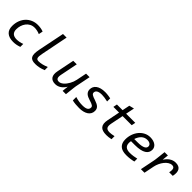

<svg xmlns="http://www.w3.org/2000/svg" viewBox="288 -1977 3272 3272"><g transform="rotate(45 1924.5 -340.5)"><path d="M419.9 -20Q378.9 -5.9 343.8 0.5Q308.6 6.8 272 6.8Q174.3 6.8 121.6 -38.3Q68.8 -83.5 68.8 -173.8Q68.8 -248 92.3 -307.9Q115.7 -367.7 156.2 -409.7Q196.8 -451.7 251 -474.4Q305.2 -497.1 366.2 -497.1Q401.4 -497.1 436.8 -491.7Q472.2 -486.3 503.9 -474.1L488.8 -397Q461.9 -409.7 427.7 -417.2Q393.6 -424.8 361.8 -424.8Q312.5 -424.8 274.7 -404.3Q236.8 -383.8 210.9 -349.9Q185.1 -315.9 171.6 -272.7Q158.2 -229.5 158.2 -184.1Q158.2 -124.5 190.4 -94.7Q222.7 -64.9 285.2 -64.9Q317.4 -64.9 352.8 -71.8Q388.2 -78.6 419.9 -91.8Z M993.7 -33.2Q946.8 -14.2 900.1 -3.7Q853.5 6.8 804.7 6.8Q758.8 6.8 729.5 -4.4Q700.2 -15.6 685.5 -41.3Q670.9 -66.9 670.4 -108.4Q669.9 -149.9 681.6 -210L778.8 -689.9H865.7L770 -210Q761.2 -166.5 759 -138.7Q756.8 -110.8 762.2 -94.7Q767.6 -78.6 780.5 -72.3Q793.5 -65.9 814.9 -65.9Q851.1 -65.9 895.3 -76.2Q939.5 -86.4 993.7 -108.9Z M1566.4 -225.1Q1564.5 -215.8 1562.3 -200.7Q1560.1 -185.5 1557.1 -159.9Q1554.2 -134.3 1549.8 -95.5Q1545.4 -56.6 1539.6 0H1459.5L1471.7 -112.8Q1438 -54.2 1390.4 -22.7Q1342.8 8.8 1286.6 8.8Q1209 8.8 1176.5 -38.1Q1144 -85 1162.6 -175.8L1225.6 -490.2H1310.5L1247.6 -176.8Q1235.4 -117.7 1249.3 -90.8Q1263.2 -64 1302.7 -64Q1323.7 -64 1344.5 -73.7Q1365.2 -83.5 1385 -100.8Q1404.8 -118.2 1422.6 -141.4Q1440.4 -164.6 1455.3 -191.4Q1470.2 -218.3 1481 -247.3Q1491.7 -276.4 1497.6 -305.2L1534.7 -490.2H1619.6Z M2123.5 -408.2Q2079.1 -418.5 2043.9 -423.3Q2008.8 -428.2 1981.4 -428.2Q1947.8 -428.2 1923.6 -422.9Q1899.4 -417.5 1883.8 -407.7Q1868.2 -397.9 1860.8 -384Q1853.5 -370.1 1853.5 -353Q1853.5 -340.8 1859.1 -331.3Q1864.7 -321.8 1877 -313.2Q1889.2 -304.7 1909.4 -296.4Q1929.7 -288.1 1959.5 -278.8Q1995.1 -267.1 2020.3 -254.6Q2045.4 -242.2 2061.5 -226.6Q2077.6 -210.9 2085 -191.9Q2092.3 -172.9 2092.3 -147.9Q2092.3 -109.9 2075.7 -80.6Q2059.1 -51.3 2029.3 -31.5Q1999.5 -11.7 1957.8 -1.5Q1916 8.8 1866.2 8.8Q1819.3 8.8 1777.1 4.9Q1734.9 1 1698.2 -7.8V-90.8Q1742.2 -76.7 1785.6 -69.8Q1829.1 -63 1871.6 -63Q1940.9 -63 1972.7 -82.5Q2004.4 -102.1 2004.4 -143.1Q2004.4 -153.8 1999.5 -162.8Q1994.6 -171.9 1982.9 -179.9Q1971.2 -188 1950.7 -196.3Q1930.2 -204.6 1898.4 -213.9Q1869.1 -222.7 1845 -233.6Q1820.8 -244.6 1803.2 -260Q1785.6 -275.4 1776.1 -296.1Q1766.6 -316.9 1766.6 -344.2Q1766.6 -377 1779.8 -405Q1793 -433.1 1820.6 -454.1Q1848.1 -475.1 1890.1 -487.1Q1932.1 -499 1989.3 -499Q2002.9 -499 2019.3 -498Q2035.6 -497.1 2053.2 -494.9Q2070.8 -492.7 2088.6 -489.7Q2106.4 -486.8 2123.5 -482.9Z M2631.3 -6.8Q2600.6 0.5 2570.6 3.7Q2540.5 6.8 2517.1 6.8Q2467.3 6.8 2431.9 -4.2Q2396.5 -15.1 2376 -39.1Q2355.5 -63 2350.3 -100.8Q2345.2 -138.7 2356.4 -192.9L2401.4 -418.9H2264.2L2278.3 -490.2H2415L2442.4 -625L2532.2 -647L2500 -490.2H2720.2L2706.1 -418.9H2486.3L2440.4 -189.9Q2433.6 -156.2 2435.1 -132.6Q2436.5 -108.9 2446.8 -93.8Q2457 -78.6 2476.6 -71.8Q2496.1 -64.9 2526.4 -64.9Q2544.4 -64.9 2571.8 -68.6Q2599.1 -72.3 2631.3 -80.1Z M2890.1 -217.8Q2887.7 -205.1 2886.5 -193.8Q2885.3 -182.6 2885.3 -171.9Q2885.3 -118.7 2917 -90.3Q2948.7 -62 3015.1 -62Q3058.1 -62 3100.3 -68.4Q3142.6 -74.7 3175.8 -83V-13.2Q3139.2 -3.4 3093.5 2.7Q3047.9 8.8 3001 8.8Q2897.5 8.8 2848.1 -37.4Q2798.8 -83.5 2798.8 -170.9Q2798.8 -238.3 2819.8 -297.9Q2840.8 -357.4 2877.9 -402.1Q2915 -446.8 2966.1 -472.9Q3017.1 -499 3077.1 -499Q3118.7 -499 3151.1 -489.3Q3183.6 -479.5 3206.1 -462.4Q3228.5 -445.3 3240.2 -422.1Q3252 -398.9 3252 -372.1Q3252 -336.9 3237.1 -308.6Q3222.2 -280.3 3189.7 -260Q3157.2 -239.7 3106 -228.8Q3054.7 -217.8 2981.9 -217.8ZM2981 -283.2Q3035.2 -283.2 3070.6 -289.8Q3106 -296.4 3126.7 -307.6Q3147.5 -318.8 3155.8 -333.5Q3164.1 -348.1 3164.1 -363.8Q3164.1 -377.4 3158.7 -389.6Q3153.3 -401.9 3141.8 -411.1Q3130.4 -420.4 3113 -425.8Q3095.7 -431.2 3072.3 -431.2Q3040.5 -431.2 3014.4 -420.7Q2988.3 -410.2 2967.3 -390.9Q2946.3 -371.6 2930.2 -344.2Q2914.1 -316.9 2902.8 -283.2Z M3399.9 -265.1Q3401.9 -274.4 3404.1 -289.6Q3406.2 -304.7 3409.2 -330.3Q3412.1 -356 3416.5 -394.8Q3420.9 -433.6 3426.8 -490.2H3506.8L3494.6 -377Q3511.7 -401.9 3531.7 -424.1Q3551.8 -446.3 3575.7 -462.9Q3599.6 -479.5 3627.9 -489.3Q3656.2 -499 3689.9 -499Q3770.5 -499 3801.3 -448.7Q3832 -398.4 3811 -303.2H3724.6Q3731.9 -336.9 3731.9 -360.4Q3731.9 -383.8 3725.3 -398.2Q3718.8 -412.6 3705.8 -419.2Q3692.9 -425.8 3674.8 -425.8Q3639.6 -425.8 3606.4 -404.5Q3573.2 -383.3 3545.7 -348.9Q3518.1 -314.5 3498.3 -271.5Q3478.5 -228.5 3469.7 -185.1L3432.6 0H3346.7Z"/></g></svg>

Font: Code New Roman
Style: Italic
Weight: 400
Italic angle: -11°
Monospace: yes
Designer: Sam Radian
Foundry: Code New Roman
Version: Version 1.508 October 19, 2014